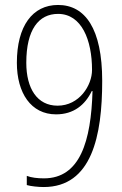

<svg xmlns="http://www.w3.org/2000/svg" viewBox="-20 -744 493 774"><path d="M156 10C350 10 392 -196 392 -418C392 -629 323 -724 214 -724C111 -724 48 -639 48 -491C48 -369 105 -283 206 -283C277 -283 323 -321 350 -377H353C347 -175 303 -25 157 -25C131 -25 106 -28 88 -35V2C104 7 136 10 156 10ZM212 -318C130 -318 86 -387 86 -491C86 -625 136 -688 214 -688C309 -688 351 -583 351 -462C351 -400 300 -318 212 -318Z"/></svg>

Font: Noto Sans Devanagari Condensed ExtraLight
Style: Regular
Weight: 200
Width: 3
Designer: Jelle Bosma - Monotype Design Team
Foundry: Monotype Imaging Inc.
Version: Version 2.004